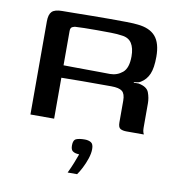

<svg xmlns="http://www.w3.org/2000/svg" viewBox="-77 -533 769 822"><g transform="rotate(10 307.0 -122.5)"><path d="M358 -179Q358 -179 332.5 -179Q307 -179 265 -179Q223 -179 174 -178V0H71V-405Q71 -435 83.5 -447.5Q96 -460 128 -460Q146 -460 180 -460.5Q214 -461 255 -461.5Q296 -462 336 -462Q376 -462 408.5 -461.5Q441 -461 456 -459Q509 -454 534 -425Q559 -396 559 -337Q559 -288 547.5 -261.5Q536 -235 513 -221Q504 -214 483 -214V-211Q487 -211 493 -211Q499 -211 504 -211Q541 -204 549.5 -181Q558 -158 558 -134V-28Q558 -16 560.5 -8.5Q563 -1 564 0H489Q472 0 462 -5.5Q452 -11 452 -33V-127Q452 -157 438.5 -168Q425 -179 391 -179ZM174 -232Q186 -232 214 -231.5Q242 -231 275 -231Q308 -231 336 -230.5Q364 -230 376 -230Q407 -230 430.5 -249.5Q454 -269 454 -320Q454 -356 440.5 -377Q427 -398 397 -401Q379 -404 350 -404.5Q321 -405 290 -405Q259 -405 233.5 -404.5Q208 -404 195 -403Q192 -403 183 -399.5Q174 -396 174 -381ZM271 217Q283 192 291 171.5Q299 151 306 132Q303 132 297 131Q286 130 277.5 124Q269 118 269 99Q269 76 282 70.5Q295 65 319 65Q335 65 346 71.5Q357 78 357 100Q357 119 349.5 141.5Q342 164 331.5 184.5Q321 205 312 217Z"/></g></svg>

Font: Genos Medium
Style: Regular
Weight: 500
Designer: Robert E. Leuschke
Foundry: Robert E. Leuschke
Version: Version 1.010; ttfautohint (v1.8.3)